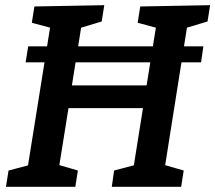

<svg xmlns="http://www.w3.org/2000/svg" viewBox="-20 -722 832 742"><path d="M3 0 13 -63 104 -87 86 -69 176 -631 189 -611 103 -634 113 -697 383 -702 373 -639 280 -611 296 -631 255 -374 243 -392H569L543 -370L585 -631L598 -611L512 -634L522 -697L792 -702L782 -639L689 -611L705 -631L616 -69L607 -87L690 -63L680 0H412L421 -63L512 -87L495 -69L537 -332L552 -304H227L249 -331L207 -69L199 -87L281 -63L271 0ZM79 -481 89 -543H766L757 -481Z"/></svg>

Font: Bitter Thin SemiBold
Style: Italic
Weight: 600
Italic angle: -9°
Version: Version 2.002